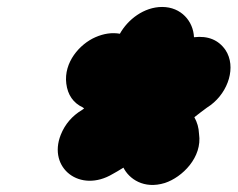

<svg xmlns="http://www.w3.org/2000/svg" viewBox="-20 -817 683 552"><path d="M446.1 -797C393.7 -797 347.2 -760.6 324.7 -720C302.2 -724 278.7 -720.7 254.2 -710C209.4 -690.4 162.8 -638.1 170.6 -576.5C174.6 -544.4 190.4 -521.1 218.4 -508C219 -507.3 220.1 -506.3 221.8 -505L216 -501C187.2 -483.7 166.8 -459.8 154.7 -429.5C116.6 -333.5 210.7 -260.7 304.3 -317L316.7 -324C322.7 -327.3 328.7 -331 334.9 -335C350.8 -303.1 393.5 -272.1 454.1 -291C503.9 -307.3 562.3 -364.8 552.2 -432C551.3 -450.7 547 -464.9 538.8 -480C550.5 -489.7 561.3 -497.1 574.2 -507L585.8 -515C636.9 -553.3 659.8 -625.2 628.4 -673C608.2 -702.3 578 -714.7 537.7 -710C535.8 -755.5 501.1 -797 446.1 -797Z"/></svg>

Font: Smoothie
Style: BlkIt
Weight: 900
Foundry: Cannot Into Space Fonts
Version: Version 0.8